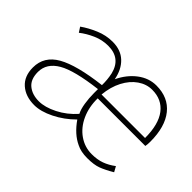

<svg xmlns="http://www.w3.org/2000/svg" viewBox="-97 -792 1058 1058"><g transform="rotate(45 431.5 -263.5)"><path d="M75 -129Q75 -216 156 -262Q237 -308 413 -329Q414 -371 405 -413Q382 -507 284 -507Q238 -507 195 -488Q152 -469 119 -443L100 -472Q138 -499 186.5 -519.5Q235 -540 286 -540Q350 -540 389 -503Q428 -466 440 -402Q470 -465 519.5 -502.5Q569 -540 627 -540Q720 -540 771 -476.5Q822 -413 822 -297Q822 -276 819 -261H448Q447 -193 472 -138Q497 -83 542 -51.5Q587 -20 642 -20Q685 -20 718 -32Q751 -44 783 -68L800 -37Q756 -11 724 1Q692 13 640 13Q590 13 557 -4Q498 -31 451 -99Q400 -48 338.5 -17.5Q277 13 227 13Q159 13 117 -24Q75 -61 75 -129ZM437 -129Q425 -152 419 -189.5Q413 -227 413 -267V-298Q248 -278 181 -239Q112 -199 112 -131Q112 -74 145 -47Q178 -20 230 -20Q277 -20 334.5 -49Q392 -78 437 -129ZM627 -507Q583 -507 544 -480Q505 -453 479.5 -404Q454 -355 448 -291H787Q787 -397 745 -452Q703 -507 627 -507Z"/></g></svg>

Font: Merged Yaku Han JP Thin
Style: Regular
Weight: 250
Designer: Ryoko NISHIZUKA 西塚涼子 (kana, bopomofo & ideographs); Paul D. Hunt (Latin, Greek & Cyrillic); Sandoll Communications 산돌커뮤니
Foundry: Adobe
Version: Version 2.004